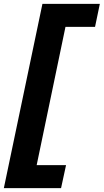

<svg xmlns="http://www.w3.org/2000/svg" viewBox="-61 -813 540 1000"><path d="M-41 167 160 -793H459L434 -673H280L130 47H283L257 167Z"/></svg>

Font: Mona Sans Expanded
Style: Bold Italic
Weight: 700
Width: 7
Italic angle: -11.7°
Designer: Deni Anggara
Foundry: GitHub
Version: Version 1.001;gftools[0.9.33]